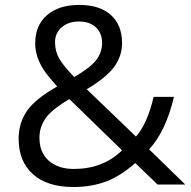

<svg xmlns="http://www.w3.org/2000/svg" viewBox="-20 -745 770 775"><path d="M275.9 9.8Q170.4 9.8 112.8 -42Q55.2 -93.8 55.2 -185.1Q55.2 -248 88.9 -297.4Q123 -346.2 210.9 -396Q170.9 -440.4 155.3 -464.8Q122.1 -517.1 122.1 -569.8Q122.1 -643.1 169.9 -684.1Q217.8 -725.1 300 -725.1Q382.3 -725.1 427.5 -684.6Q472.7 -644 472.7 -570.8Q472.7 -518.6 439.9 -473.6Q406.7 -430.2 330.1 -384.8L528.8 -193.8Q574.2 -244.1 600.1 -354H682.1Q649.4 -215.3 582 -142.1L728 0H616.2L525.9 -86.9Q467.8 -35.2 408.9 -12.7Q350.1 9.8 275.9 9.8ZM279.8 -434.1Q344.2 -471.7 368.2 -502.4Q392.1 -533.2 392.1 -572.3Q392.1 -611.3 366.9 -634.8Q341.8 -658.2 298.8 -658.2Q255.9 -658.2 229 -634.8Q202.1 -611.3 202.1 -574.7Q202.1 -538.1 219.2 -508.3Q236.3 -478.5 279.8 -434.1ZM176.8 -96.2Q215.3 -63 277.8 -63Q396 -63 472.7 -138.2L259.8 -345.2Q207 -313 184.6 -291Q139.2 -248 139.2 -189Q139.2 -129.9 176.8 -96.2Z"/></svg>

Font: Open Sans Hebrew
Style: Regular
Weight: 400
Foundry: Ascender Corporation, Yanek Iontef
Version: Version 2.001;PS 002.001;hotconv 1.0.70;makeotf.lib2.5.58329